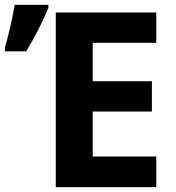

<svg xmlns="http://www.w3.org/2000/svg" viewBox="-68 -765 718 785"><path d="M-48 -570Q-39 -600 -26.5 -653.5Q-14 -707 -8 -745H130V-733Q91 -640 39 -555H-48ZM160 -714H571V-590H311V-433H553V-309H311V-125H571V0H160Z"/></svg>

Font: OpenSansMMV
Style: Bold
Weight: 700
Foundry: Ascender Corporation
Version: Version 4.001